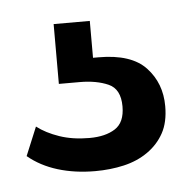

<svg xmlns="http://www.w3.org/2000/svg" viewBox="-43 -36 265 275"><g transform="rotate(-5 90.0 101.5)"><path d="M192 125Q192 148 183.5 163.5Q175 179 160 189.5Q145 200 125.5 204.5Q106 209 84 209Q55 209 30.5 201.5Q6 194 -12 179L5 138Q18 148 37 154.5Q56 161 80 161Q103 161 117 152Q131 143 131 120Q131 95 114 87.5Q97 80 73 80H43V-6H95V47H103Q150 47 171 69.5Q192 92 192 125Z"/></g></svg>

Font: Zilla Slab Regular Highlight
Style: Regular
Weight: 410
Designer: Typotheque Type Foundry
Foundry: Typotheque type foundry
Version: Version 1.0; 2017